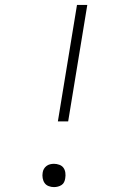

<svg xmlns="http://www.w3.org/2000/svg" viewBox="-20 -755 540 783"><path d="M216 -260 294 -735H336L258 -260ZM200 8Q189 8 178.5 4Q168 0 162 -8.5Q156 -17 154 -28.5Q152 -40 154 -51Q155 -59 159 -66Q163 -73 169.5 -78Q176 -83 184 -85Q192 -87 200 -87Q211 -87 222 -83Q233 -79 239 -70.5Q245 -62 246.5 -50.5Q248 -39 246 -28Q245 -20 241.5 -12.5Q238 -5 231 -0.5Q224 4 216 6Q208 8 200 8Z"/></svg>

Font: Iosevka Aile Extralight
Style: Italic
Weight: 200
Italic angle: -9°
Designer: Belleve Invis
Foundry: Belleve Invis
Version: Version 31.1.0; ttfautohint (v1.8.4)